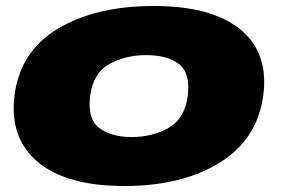

<svg xmlns="http://www.w3.org/2000/svg" viewBox="-20 -617 944 641"><path d="M395 4Q587.5 4 713.5 -74Q839.5 -152 859 -299Q877.5 -441.5 781.8 -519.2Q686 -597 493.5 -597Q300 -597 173.8 -521.5Q47.5 -446 28.5 -299Q10.5 -156.5 106.2 -76.2Q202 4 395 4ZM420 -159.5Q350.5 -159.5 311 -190Q271.5 -220.5 281 -297.5Q291 -373 344.8 -403Q398.5 -433 468 -433Q538 -433 577 -403.5Q616 -374 607 -297.5Q597 -221 543 -190.2Q489 -159.5 420 -159.5Z"/></svg>

Font: Anybody Expanded Black
Style: Italic
Weight: 900
Width: 7
Italic angle: -10°
Version: Version 1.113;gftools[0.9.25]